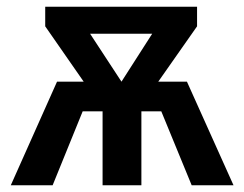

<svg xmlns="http://www.w3.org/2000/svg" viewBox="-20 -549 723 569"><path d="M449 -307 564 -471V-529H114V-471L228 -307H149L12 0H136L225 -219H284V0H399V-219H458L548 0H672L534 -307ZM431 -449 340 -307 247 -449Z"/></svg>

Font: Fira Sans Medium
Style: Regular
Weight: 500
Designer: Carrois Corporate & Edenspiekermann AG
Foundry: Carrois Corporate GbR & Edenspiekermann AG
Version: Version 4.203